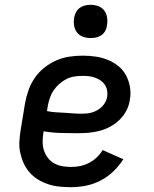

<svg xmlns="http://www.w3.org/2000/svg" viewBox="-20 -769 640 797"><path d="M274 8Q250 8 226 5.5Q202 3 179.5 -4.5Q157 -12 137.5 -24Q118 -36 103 -53Q88 -70 78.5 -91Q69 -112 64 -135Q59 -158 60.5 -182.5Q62 -207 66 -231L84 -341Q89 -368 98.5 -395Q108 -422 124.5 -446Q141 -470 164.5 -488.5Q188 -507 214.5 -518.5Q241 -530 269 -534Q297 -538 324 -538Q351 -538 377.5 -534Q404 -530 427.5 -520.5Q451 -511 471 -495Q491 -479 503 -456.5Q515 -434 519.5 -407.5Q524 -381 519 -355Q516 -332 505 -310.5Q494 -289 476.5 -272Q459 -255 438 -243.5Q417 -232 394 -226Q371 -220 348.5 -218Q326 -216 303 -216Q268 -216 232 -217Q196 -218 161 -224L160 -217Q157 -199 157 -180Q157 -161 162.5 -144.5Q168 -128 178.5 -114Q189 -100 204 -91.5Q219 -83 237 -79.5Q255 -76 274 -76Q293 -76 311.5 -79.5Q330 -83 348 -92Q366 -101 381 -115Q396 -129 406 -146L492 -108Q474 -80 450 -57Q426 -34 396.5 -19Q367 -4 336 2Q305 8 274 8ZM318 -297Q329 -297 340.5 -298Q352 -299 363 -302.5Q374 -306 384.5 -312Q395 -318 403.5 -326.5Q412 -335 417.5 -345.5Q423 -356 425 -368Q427 -381 424.5 -394Q422 -407 415 -417.5Q408 -428 397.5 -435Q387 -442 375 -446.5Q363 -451 350 -452.5Q337 -454 324 -454Q307 -454 289.5 -451.5Q272 -449 256 -441Q240 -433 226 -420.5Q212 -408 202 -393Q192 -378 186.5 -361Q181 -344 178 -327L175 -308Q193 -304 210.5 -303Q228 -302 246 -301Q264 -300 282 -298.5Q300 -297 318 -297ZM356 -611Q340 -611 324.5 -616.5Q309 -622 299.5 -634.5Q290 -647 287.5 -663.5Q285 -680 288 -697Q290 -708 296 -719Q302 -730 312 -737Q322 -744 333.5 -746.5Q345 -749 356 -749Q373 -749 388 -743.5Q403 -738 412.5 -725.5Q422 -713 424.5 -696.5Q427 -680 424 -663Q423 -652 417 -641Q411 -630 401 -623Q391 -616 379.5 -613.5Q368 -611 356 -611Z"/></svg>

Font: Iosevka Curly Slab MdEx
Style: Italic
Weight: 500
Width: 7
Italic angle: -9°
Monospace: yes
Designer: Belleve Invis
Foundry: Belleve Invis
Version: Version 11.0.0; ttfautohint (v1.8.3)